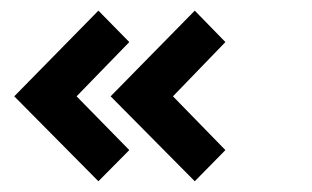

<svg xmlns="http://www.w3.org/2000/svg" viewBox="-20 -499 586 361"><path d="M223.1 -216.8 165 -158.2 6.8 -317.9 165 -479 223.1 -419.9 124 -317.9ZM403.8 -216.8 346.2 -158.2 188 -317.9 346.2 -479 403.8 -419.9 305.2 -317.9Z"/></svg>

Font: Anonymous Pro
Style: Bold
Weight: 700
Monospace: yes
Designer: Mark Simonson
Version: Version 1.003